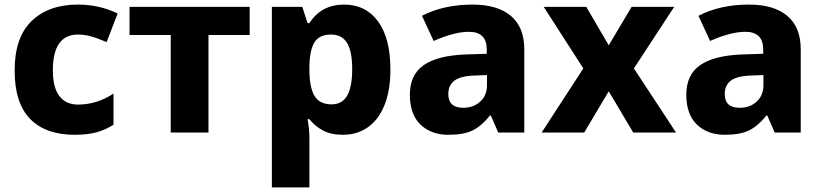

<svg xmlns="http://www.w3.org/2000/svg" viewBox="-20 -579 3590 839"><path d="M44 -271Q44 -416 118.5 -487.5Q193 -559 320 -559Q414 -559 494 -520L446 -395Q407 -412 378 -420Q349 -428 320 -428Q266 -428 238.5 -389Q211 -350 211 -272Q211 -196 239.5 -159Q268 -122 321 -122Q403 -122 476 -170V-34Q440 -11 400.5 -0.5Q361 10 306 10Q180 10 112 -59Q44 -128 44 -271Z M891 -426V0H726V-426H546V-549H1071V-426Z M1686 -275Q1686 -184 1660 -119.5Q1634 -55 1587 -22.5Q1540 10 1479 10Q1426 10 1391 -9Q1356 -28 1332 -58H1324Q1332 -16 1332 26V240H1168V-549H1301L1324 -478H1332Q1384 -559 1484 -559Q1578 -559 1632 -485.5Q1686 -412 1686 -275ZM1332 -292V-276Q1332 -198 1354 -160.5Q1376 -123 1429 -123Q1475 -123 1497 -161Q1519 -199 1519 -277Q1519 -355 1496.5 -391.5Q1474 -428 1427 -428Q1376 -428 1355 -395.5Q1334 -363 1332 -292Z M2271 -364V0H2157L2125 -74H2121Q2084 -28 2045 -9Q2006 10 1939 10Q1864 10 1817.5 -34.5Q1771 -79 1771 -165Q1771 -252 1831 -294Q1891 -336 2013 -341L2107 -344V-363Q2107 -440 2029 -440Q1965 -440 1875 -400L1824 -510Q1919 -559 2045 -559Q2154 -559 2212.5 -509.5Q2271 -460 2271 -364ZM2055 -249Q1992 -247 1965.5 -226.5Q1939 -206 1939 -168Q1939 -108 2004 -108Q2049 -108 2078.5 -135Q2108 -162 2108 -207V-251Z M2356 -549H2542L2640 -381L2740 -549H2926L2750 -280L2934 0H2747L2640 -180L2533 0H2347L2529 -280Z M3479 -364V0H3365L3333 -74H3329Q3292 -28 3253 -9Q3214 10 3147 10Q3072 10 3025.5 -34.5Q2979 -79 2979 -165Q2979 -252 3039 -294Q3099 -336 3221 -341L3315 -344V-363Q3315 -440 3237 -440Q3173 -440 3083 -400L3032 -510Q3127 -559 3253 -559Q3362 -559 3420.5 -509.5Q3479 -460 3479 -364ZM3263 -249Q3200 -247 3173.5 -226.5Q3147 -206 3147 -168Q3147 -108 3212 -108Q3257 -108 3286.5 -135Q3316 -162 3316 -207V-251Z"/></svg>

Font: Noto Sans UI ExtraBold
Style: Regular
Weight: 800
Designer: Monotype Design Team
Foundry: Monotype Imaging Inc.
Version: Version 1.001